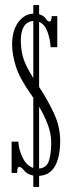

<svg xmlns="http://www.w3.org/2000/svg" viewBox="-20 -729 290 761"><path d="M112 12V-33Q87 -38.5 75.8 -53Q64.5 -67.5 56 -67.5Q48 -67.5 48 -43.5H26V-167.5H52.5Q54.5 -135.5 69.8 -104Q85 -72.5 112 -63.5V-341.5Q108 -347 104.5 -352.5Q57.5 -418.5 42.8 -466Q28 -513.5 28 -552.5Q28 -607 51.8 -640Q75.5 -673 112 -675V-709H135V-672.5Q154 -667 161.5 -655.2Q169 -643.5 175.5 -643.5Q184.5 -643.5 185 -665H207V-542H180.5Q179 -574 168 -603.5Q157 -633 135 -642.5V-384.5Q167.5 -335.5 193 -281.5Q218.5 -227.5 218.5 -171Q218.5 -107.5 198.2 -71Q178 -34.5 135 -32V12ZM62.5 -568Q62.5 -533.5 71.5 -501.5Q80.5 -469.5 112 -419.5V-646Q62.5 -641.5 62.5 -568ZM183 -163.5Q183 -199.5 169.2 -235.8Q155.5 -272 135 -306V-61Q165 -63.5 174 -92Q183 -120.5 183 -163.5Z"/></svg>

Font: Imbue 10pt ExtraLight
Style: Regular
Weight: 200
Designer: Tyler Finck
Foundry: Etcetera Type Company
Version: Version 1.102; ttfautohint (v1.8.3)